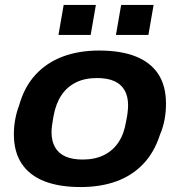

<svg xmlns="http://www.w3.org/2000/svg" viewBox="-20 -743 726 775"><path d="M305 12Q219 12 159 -11.5Q99 -35 67.5 -82.5Q36 -130 36 -201Q36 -232 41.5 -261.5Q47 -291 57 -317Q78 -392 123 -441Q168 -490 233 -514.5Q298 -539 380 -539Q467 -539 527 -515.5Q587 -492 618.5 -444.5Q650 -397 650 -325Q650 -290 644 -259Q638 -228 626 -200Q603 -128 558 -81Q513 -34 449.5 -11Q386 12 305 12ZM314 -99Q363 -99 399.5 -117Q436 -135 458.5 -169Q481 -203 489 -253Q493 -272 494.5 -284Q496 -296 496.5 -304Q497 -312 497 -318Q497 -354 483 -378.5Q469 -403 441.5 -415.5Q414 -428 371 -428Q322 -428 286 -410Q250 -392 227.5 -358Q205 -324 196 -274Q193 -256 191 -243.5Q189 -231 188.5 -223.5Q188 -216 188 -209Q188 -174 202 -149Q216 -124 244 -111.5Q272 -99 314 -99ZM216 -602 237 -723H367L346 -602ZM448 -602 469 -723H600L579 -602Z"/></svg>

Font: Archivo SemiExpanded
Style: Bold Italic
Weight: 700
Width: 6
Italic angle: -10°
Designer: Hector Gatti
Foundry: Omnibus-Type
Version: Version 2.001